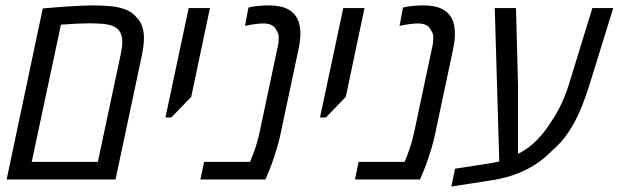

<svg xmlns="http://www.w3.org/2000/svg" viewBox="-20 -660 2275 706"><path d="M4.4 0 137.2 -628.9Q153.3 -630.4 176.3 -632.3Q199.2 -634.3 225.3 -636Q251.5 -637.7 276.6 -638.9Q301.8 -640.1 321.8 -640.1Q355.5 -640.1 386.7 -637.2Q418 -634.3 442.9 -624.5Q467.8 -614.7 483.9 -594.2Q496.6 -581.5 502.9 -562.5Q509.3 -543.5 509.3 -521Q509.3 -506.3 507.3 -490Q505.4 -473.6 501 -453.1L404.8 0ZM96.7 -64.9H339.8L422.9 -455.6Q424.8 -465.8 426.5 -475.3Q428.2 -484.9 429 -492.7Q429.7 -500.5 429.7 -506.8Q429.7 -519 426.5 -530Q423.3 -541 417 -548.8Q406.7 -561 388.9 -566.4Q371.1 -571.8 349.4 -573Q327.6 -574.2 306.6 -574.2Q286.1 -574.2 261.2 -573Q236.3 -571.8 204.1 -569.3Z M588.4 -228 673.8 -630.4H752L683.1 -303.7L609.9 -228Z M716.8 0 730.5 -64.9H899.4Q911.1 -91.8 920.2 -120.1Q929.2 -148.4 935.1 -176.3L1000 -482.4Q1002.9 -493.7 1003.9 -503.7Q1004.9 -513.7 1004.9 -521Q1004.9 -529.3 1002.9 -535.9Q1001 -542.5 997.1 -547.4Q992.7 -559.6 980.7 -566.7Q968.8 -573.7 948.7 -573.7Q935.1 -573.7 918.5 -571.5Q901.9 -569.3 880.9 -564.9L893.6 -632.3Q911.1 -636.7 930.7 -638.4Q950.2 -640.1 968.8 -640.1Q1002.9 -640.1 1026.4 -631.6Q1049.8 -623 1063.5 -606.4Q1074.7 -592.8 1079.6 -575Q1084.5 -557.1 1084.5 -536.1Q1084.5 -523.4 1082.8 -509.5Q1081.1 -495.6 1078.1 -481L1011.7 -168Q1006.8 -143.6 998.5 -116Q990.2 -88.4 981.4 -63.5Q972.7 -38.6 965.8 -23.4L956.1 0Z M1156.7 -228 1242.2 -630.4H1320.3L1251.5 -303.7L1178.2 -228Z M1285.2 0 1298.8 -64.9H1467.8Q1479.5 -91.8 1488.5 -120.1Q1497.6 -148.4 1503.4 -176.3L1568.4 -482.4Q1571.3 -493.7 1572.3 -503.7Q1573.2 -513.7 1573.2 -521Q1573.2 -529.3 1571.3 -535.9Q1569.3 -542.5 1565.4 -547.4Q1561 -559.6 1549.1 -566.7Q1537.1 -573.7 1517.1 -573.7Q1503.4 -573.7 1486.8 -571.5Q1470.2 -569.3 1449.2 -564.9L1461.9 -632.3Q1479.5 -636.7 1499 -638.4Q1518.6 -640.1 1537.1 -640.1Q1571.3 -640.1 1594.7 -631.6Q1618.2 -623 1631.8 -606.4Q1643.1 -592.8 1647.9 -575Q1652.8 -557.1 1652.8 -536.1Q1652.8 -523.4 1651.1 -509.5Q1649.4 -495.6 1646.5 -481L1580.1 -168Q1575.2 -143.6 1566.9 -116Q1558.6 -88.4 1549.8 -63.5Q1541 -38.6 1534.2 -23.4L1524.4 0Z M1639.6 25.9 1653.3 -39.6 1781.7 -59.6Q1796.9 -62 1811.8 -65.2Q1826.7 -68.4 1842.3 -72.3L1816.9 -30.8L1799.3 -630.4H1877.4L1884.8 -346.7V-94.2Q1923.8 -113.8 1954.3 -145Q1984.9 -176.3 2009.8 -217.3Q2027.8 -243.2 2043.9 -277.3Q2060.1 -311.5 2072.3 -351.1L2158.2 -630.4H2234.9L2149.4 -354Q2133.8 -303.2 2115 -258.1Q2096.2 -212.9 2070.8 -174.6Q2045.4 -136.2 2009.3 -105.5Q1968.8 -63 1913.3 -35.4Q1857.9 -7.8 1788.1 2.9Z"/></svg>

Font: Open Sans SemiCondensed
Style: Italic
Weight: 400
Width: 4
Italic angle: -12°
Designer: Monotype Design Team
Foundry: Monotype Imaging Inc.
Version: Version 3.000